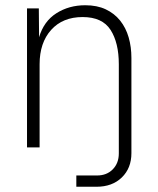

<svg xmlns="http://www.w3.org/2000/svg" viewBox="-20 -562 604 732"><path d="M83 0V-530H128L129 -420Q147 -481 195 -511.5Q243 -542 305 -542Q350 -542 383 -526.5Q416 -511 438 -483.5Q460 -456 470.5 -419.5Q481 -383 481 -341V22Q481 79 444.5 114.5Q408 150 348 150H271V107H350Q387 107 410 83.5Q433 60 433 23V-317Q433 -399 401.5 -448Q370 -497 295 -497Q219 -497 175 -448Q131 -399 131 -317V0Z"/></svg>

Font: Geist ExtLt
Style: Regular
Weight: 400
Designer: Basement.studio, Andrés Briganti, Mateo Zaragoza
Foundry: Basement.studio, Vercel, Andrés Briganti, Guido Ferreyra, Mateo Zaragoza
Version: Version 1.401